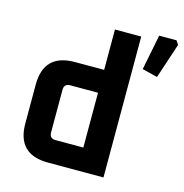

<svg xmlns="http://www.w3.org/2000/svg" viewBox="-112 -871 933 974"><g transform="rotate(15 354.5 -384.0)"><path d="M64 -162.1V-365.9Q64 -528 226.1 -528H379.9V-740H517.9V0H226.1Q64 0 64 -162.1ZM202 -152.1Q202 -120 234.1 -120H379.9V-407.9H234.1Q202 -407.9 202 -375.9ZM567.9 -582.5 604.7 -768H695.8L709.4 -747.3L648.2 -562.6Z"/></g></svg>

Font: Oxanium ExtraLight
Style: Regular
Weight: 200
Designer: Severin Meyer
Version: Version 2.000